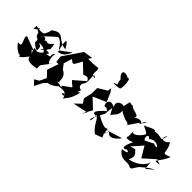

<svg xmlns="http://www.w3.org/2000/svg" viewBox="-1 -1559 2519 2519"><g transform="rotate(45 1258.5 -299.5)"><path d="M267 -89C222 -185 128 -92 263 -141L66 -214C19 -199 144 -53 52 -75C3 -87 153 63 175 19C170 63 188 64 280 -53C273 -2 340 20 455 -6C456 -96 439 -38 551 -193C510 -100 472 -255 492 -312C420 -253 541 -238 376 -225C506 -263 352 -296 306 -214C418 -282 341 -250 402 -312L389 -396C279 -272 335 -412 223 -303C310 -334 236 -409 205 -342C177 -323 267 -422 362 -496C457 -479 472 -364 499 -384L640 -488C603 -408 577 -368 498 -355C445 -541 461 -594 541 -448C381 -460 385 -616 235 -495C227 -527 255 -476 192 -392C31 -365 63 -455 55 -342C204 -442 19 -402 134 -354C165 -238 197 -342 197 -227C161 -315 178 -206 286 -173C302 -299 208 -232 253 -267C320 -262 363 -265 415 -124C402 -195 440 -233 390 -243C297 -115 272 -188 242 -172Z M770 -470 871 -617 740 -598 563 -338 574 -248H616L561 -90L636 -10L592 83L529 120L590 183L647 71L692 25C716 38 866 -52 803 -53C802 -19 944 -91 956 -2C876 13 952 -80 976 33C991 0 1054 -38 1082 -187C999 -127 1108 -222 1042 -220L1019 -238C997 -323 1061 -265 1045 -420C1034 -521 1069 -451 1092 -458C981 -440 1057 -542 1019 -581C872 -557 777 -586 814 -564ZM820 -100C741 -43 837 -176 707 -236L656 -302L692 -420C760 -366 745 -371 818 -497L944 -378C1052 -439 1037 -304 1042 -358L888 -225C971 -132 1001 -196 845 -77C879 -26 785 -102 731 -58Z M1285 0 1363 -139 1232 -263 1413 -342 1360 -467 1327 -511 1320 -460 1196 -385V-285L1168 -166L1208 -106L1120 -21L1334 -66ZM1311 -590C1255 -570 1460 -587 1412 -601C1437 -610 1421 -808 1390 -760C1299 -811 1237 -770 1334 -678C1334 -678 1338 -550 1394 -620Z M1567 -256 1622 -323C1692 -447 1535 -433 1772 -343L1618 -435C1683 -340 1863 -357 1807 -303L1909 -453C1939 -424 1921 -495 1975 -529C1914 -403 1938 -543 1814 -453C1863 -524 1714 -503 1693 -551C1610 -535 1646 -621 1607 -446C1638 -488 1459 -470 1526 -360C1375 -443 1409 -236 1461 -290L1501 -262C1357 -137 1379 -103 1455 -118C1381 -9 1456 36 1439 -130C1501 -93 1495 -19 1602 65L1703 28C1665 -75 1675 32 1707 -94C1774 11 1886 -136 1891 -149L1652 -75C1767 -112 1650 -16 1677 -41L1673 -104C1649 -97 1649 -59 1474 -156C1531 -270 1495 -173 1520 -340Z M2391 -79 2378 -199C2387 -156 2300 -40 2150 -17C2194 -105 2159 -124 2117 -170C2006 -145 2027 -116 2174 -299L2151 -319L2257 -141L2448 -312L2413 -278L2488 -254C2337 -226 2455 -261 2517 -426C2362 -361 2463 -429 2370 -562C2372 -521 2215 -461 2294 -595C2270 -437 2262 -559 2101 -506C2132 -487 2179 -581 2011 -485C1933 -463 2021 -469 2077 -411C2060 -355 1927 -232 1932 -342L1934 -216C1938 -239 1883 -156 2031 -213C1969 -95 1984 -42 2041 -90C2106 -77 2068 -55 1991 -47C2075 85 2167 -2 2235 51C2283 37 2239 66 2330 -60C2258 24 2393 -123 2489 -163ZM2304 -318 2242 -398 2123 -338 2141 -330C2067 -353 2107 -462 2149 -390C2238 -484 2373 -346 2242 -395Z"/></g></svg>

Font: Asimov Silicon
Style: Regular
Weight: 400
Designer: Google
Version: Version 2.000980; 2014